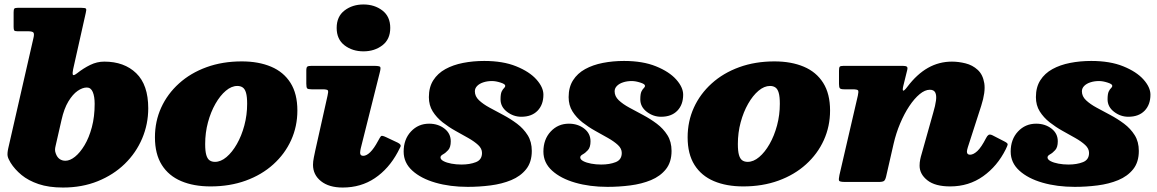

<svg xmlns="http://www.w3.org/2000/svg" viewBox="-20 -815 5183 860"><path d="M230 -127Q226.5 -136 226.5 -143.8Q226.5 -151.5 229 -161.5L255.5 -277.5Q267 -329 286.5 -361Q306 -393 327.8 -408Q349.5 -423 369 -423Q387 -423 395.5 -403Q404 -383 404 -350Q404 -292.5 391.5 -245.5Q379 -198.5 358.8 -164.8Q338.5 -131 316 -113Q293.5 -95 273 -95Q258 -95 247 -102.8Q236 -110.5 230 -127ZM17 -151Q12 -128 14.2 -116Q16.5 -104 27.5 -86Q46 -56.5 76.5 -31.2Q107 -6 152.8 9.5Q198.5 25 262 25Q348 25 418.2 -3.5Q488.5 -32 539 -81.2Q589.5 -130.5 616.8 -194.8Q644 -259 644 -330Q644 -435 590.2 -487Q536.5 -539 447 -539Q414.5 -539 384.2 -524.2Q354 -509.5 325.5 -487Q308.5 -474 306.2 -480.8Q304 -487.5 307.5 -504.5L364 -756.5Q368 -772 365.2 -776Q362.5 -780 344 -780H59.5Q47 -780 44 -776.2Q41 -772.5 41 -759.5V-694.5Q41 -683 43.5 -679Q46 -675 57.5 -675H104Q126.5 -675 130.2 -668.5Q134 -662 130 -645.5Z M674 -200Q674 -125 704.8 -76.2Q735.5 -27.5 791.5 -3.8Q847.5 20 923 20Q1009.5 20 1081 -6Q1152.5 -32 1204.2 -78.8Q1256 -125.5 1284 -187.2Q1312 -249 1312 -320Q1312 -395 1281.2 -443.8Q1250.5 -492.5 1194.5 -516.2Q1138.5 -540 1063 -540Q976.5 -540 905 -514Q833.5 -488 781.8 -441.2Q730 -394.5 702 -333Q674 -271.5 674 -200ZM899 -170Q899 -220.5 911.5 -267Q924 -313.5 945 -350.2Q966 -387 991.5 -408.5Q1017 -430 1043 -430Q1057.5 -430 1067.2 -423.2Q1077 -416.5 1082 -399.2Q1087 -382 1087 -350Q1087 -300 1074.5 -253.2Q1062 -206.5 1041 -169.8Q1020 -133 994.5 -111.5Q969 -90 943 -90Q928.5 -90 918.8 -96.8Q909 -103.5 904 -120.8Q899 -138 899 -170Z M1681 -490Q1686.5 -511 1682.8 -515.5Q1679 -520 1654.5 -520H1375.5Q1361.5 -520 1356.8 -516.8Q1352 -513.5 1352 -499V-440Q1352 -423.5 1355.8 -419.2Q1359.5 -415 1375.5 -415H1423.5Q1446 -415 1448.8 -409.8Q1451.5 -404.5 1447 -386L1392 -140Q1389.5 -128.5 1385.8 -110Q1382 -91.5 1382 -77Q1382 -32 1417.8 -3.5Q1453.5 25 1515 25Q1596.5 25 1659 -17Q1721.5 -59 1761.5 -133.5Q1769.5 -148.5 1774 -158Q1778.5 -167.5 1761.5 -176L1709.5 -200.5Q1690.5 -209.5 1686.5 -205.2Q1682.5 -201 1673.5 -184Q1655 -149.5 1638.2 -133.2Q1621.5 -117 1607 -117Q1593 -117 1593 -131Q1593 -135 1594 -140.8Q1595 -146.5 1596 -151ZM1488 -690Q1488 -639 1523.2 -612Q1558.5 -585 1608 -585Q1657.5 -585 1692.8 -612Q1728 -639 1728 -690Q1728 -741 1692.8 -768Q1657.5 -795 1608 -795Q1558.5 -795 1523.2 -768Q1488 -741 1488 -690Z M2139 -130Q2139 -99.5 2111.8 -88.8Q2084.5 -78 2047 -78Q2023.5 -78 2002 -82Q1980.5 -86 1966.8 -93.2Q1953 -100.5 1953 -110Q1953 -117.5 1964.5 -123.8Q1976 -130 1987.5 -142.8Q1999 -155.5 1999 -182Q1999 -217.5 1970.5 -239.2Q1942 -261 1902 -261Q1853.5 -261 1820.8 -226Q1788 -191 1788 -136Q1788 -86 1826.8 -50.8Q1865.5 -15.5 1930.5 3.2Q1995.5 22 2075 22Q2126.5 22 2177.2 15.5Q2228 9 2269.8 -8.2Q2311.5 -25.5 2336.8 -57.2Q2362 -89 2362 -139Q2362 -180 2343.5 -209.5Q2325 -239 2296 -260.8Q2267 -282.5 2234.5 -299.8Q2202 -317 2173 -332.8Q2144 -348.5 2125.5 -366Q2107 -383.5 2107 -406Q2107 -419.5 2117.2 -430Q2127.5 -440.5 2145 -446.2Q2162.5 -452 2184 -452Q2200.5 -452 2221.8 -445.2Q2243 -438.5 2243 -431Q2243 -425 2237.8 -420.5Q2232.5 -416 2227.2 -405.2Q2222 -394.5 2222 -370Q2222 -336.5 2251 -314.2Q2280 -292 2315 -292Q2361.5 -292 2387.8 -319Q2414 -346 2414 -391Q2414 -424 2382.8 -459Q2351.5 -494 2292.2 -518Q2233 -542 2149 -542Q2099 -542 2054.2 -533.2Q2009.5 -524.5 1975 -505.5Q1940.5 -486.5 1920.8 -455.5Q1901 -424.5 1901 -380Q1901 -343.5 1918.2 -316Q1935.5 -288.5 1962.5 -267.2Q1989.5 -246 2020 -229Q2050.5 -212 2077.5 -196.8Q2104.5 -181.5 2121.8 -165.5Q2139 -149.5 2139 -130Z M2765 -130Q2765 -99.5 2737.8 -88.8Q2710.5 -78 2673 -78Q2649.5 -78 2628 -82Q2606.5 -86 2592.8 -93.2Q2579 -100.5 2579 -110Q2579 -117.5 2590.5 -123.8Q2602 -130 2613.5 -142.8Q2625 -155.5 2625 -182Q2625 -217.5 2596.5 -239.2Q2568 -261 2528 -261Q2479.5 -261 2446.8 -226Q2414 -191 2414 -136Q2414 -86 2452.8 -50.8Q2491.5 -15.5 2556.5 3.2Q2621.5 22 2701 22Q2752.5 22 2803.2 15.5Q2854 9 2895.8 -8.2Q2937.5 -25.5 2962.8 -57.2Q2988 -89 2988 -139Q2988 -180 2969.5 -209.5Q2951 -239 2922 -260.8Q2893 -282.5 2860.5 -299.8Q2828 -317 2799 -332.8Q2770 -348.5 2751.5 -366Q2733 -383.5 2733 -406Q2733 -419.5 2743.2 -430Q2753.5 -440.5 2771 -446.2Q2788.5 -452 2810 -452Q2826.5 -452 2847.8 -445.2Q2869 -438.5 2869 -431Q2869 -425 2863.8 -420.5Q2858.5 -416 2853.2 -405.2Q2848 -394.5 2848 -370Q2848 -336.5 2877 -314.2Q2906 -292 2941 -292Q2987.5 -292 3013.8 -319Q3040 -346 3040 -391Q3040 -424 3008.8 -459Q2977.5 -494 2918.2 -518Q2859 -542 2775 -542Q2725 -542 2680.2 -533.2Q2635.5 -524.5 2601 -505.5Q2566.5 -486.5 2546.8 -455.5Q2527 -424.5 2527 -380Q2527 -343.5 2544.2 -316Q2561.5 -288.5 2588.5 -267.2Q2615.5 -246 2646 -229Q2676.5 -212 2703.5 -196.8Q2730.5 -181.5 2747.8 -165.5Q2765 -149.5 2765 -130Z M3060 -200Q3060 -125 3090.8 -76.2Q3121.5 -27.5 3177.5 -3.8Q3233.5 20 3309 20Q3395.5 20 3467 -6Q3538.5 -32 3590.2 -78.8Q3642 -125.5 3670 -187.2Q3698 -249 3698 -320Q3698 -395 3667.2 -443.8Q3636.5 -492.5 3580.5 -516.2Q3524.5 -540 3449 -540Q3362.5 -540 3291 -514Q3219.5 -488 3167.8 -441.2Q3116 -394.5 3088 -333Q3060 -271.5 3060 -200ZM3285 -170Q3285 -220.5 3297.5 -267Q3310 -313.5 3331 -350.2Q3352 -387 3377.5 -408.5Q3403 -430 3429 -430Q3443.5 -430 3453.2 -423.2Q3463 -416.5 3468 -399.2Q3473 -382 3473 -350Q3473 -300 3460.5 -253.2Q3448 -206.5 3427 -169.8Q3406 -133 3380.5 -111.5Q3355 -90 3329 -90Q3314.5 -90 3304.8 -96.8Q3295 -103.5 3290 -120.8Q3285 -138 3285 -170Z M3758 -520Q3744.5 -520 3741.2 -516Q3738 -512 3738 -498V-439Q3738 -424 3742 -419.5Q3746 -415 3761.5 -415H3797Q3820.5 -415 3823.5 -410Q3826.5 -405 3822.5 -387L3740 -31Q3736 -12 3738.2 -6Q3740.5 0 3766 0H3915Q3933.5 0 3939.5 -4.5Q3945.5 -9 3949 -24L3982.5 -170.5Q3993.5 -218.5 4012 -262.2Q4030.5 -306 4053 -339.8Q4075.5 -373.5 4099.2 -393.2Q4123 -413 4145 -413Q4163 -413 4169.2 -400.5Q4175.5 -388 4172.5 -365Q4169.5 -342 4160 -310L4108 -125Q4104.5 -114 4101.8 -100.8Q4099 -87.5 4099 -73Q4099 -35 4133.8 -7.5Q4168.5 20 4236 20Q4319.5 20 4383.5 -25.5Q4447.5 -71 4485 -146.5Q4493.5 -163.5 4493.5 -169Q4493.5 -174.5 4476 -183L4425.5 -209Q4414 -214.5 4408 -210.8Q4402 -207 4397 -197Q4375.5 -155 4357.8 -138.5Q4340 -122 4325 -122Q4311 -122 4311 -136Q4311 -142 4315 -155L4375 -341Q4395 -403.5 4388.8 -442.2Q4382.5 -481 4359.2 -502.2Q4336 -523.5 4304.8 -531.2Q4273.5 -539 4244 -539Q4186 -539 4136.5 -511Q4087 -483 4044 -426Q4029.5 -407 4025.5 -409Q4021.5 -411 4026 -430L4043.5 -501Q4046.5 -512.5 4042 -516.2Q4037.5 -520 4024 -520Z M4858 -130Q4858 -99.5 4830.8 -88.8Q4803.5 -78 4766 -78Q4742.5 -78 4721 -82Q4699.5 -86 4685.8 -93.2Q4672 -100.5 4672 -110Q4672 -117.5 4683.5 -123.8Q4695 -130 4706.5 -142.8Q4718 -155.5 4718 -182Q4718 -217.5 4689.5 -239.2Q4661 -261 4621 -261Q4572.5 -261 4539.8 -226Q4507 -191 4507 -136Q4507 -86 4545.8 -50.8Q4584.5 -15.5 4649.5 3.2Q4714.5 22 4794 22Q4845.5 22 4896.2 15.5Q4947 9 4988.8 -8.2Q5030.5 -25.5 5055.8 -57.2Q5081 -89 5081 -139Q5081 -180 5062.5 -209.5Q5044 -239 5015 -260.8Q4986 -282.5 4953.5 -299.8Q4921 -317 4892 -332.8Q4863 -348.5 4844.5 -366Q4826 -383.5 4826 -406Q4826 -419.5 4836.2 -430Q4846.5 -440.5 4864 -446.2Q4881.5 -452 4903 -452Q4919.5 -452 4940.8 -445.2Q4962 -438.5 4962 -431Q4962 -425 4956.8 -420.5Q4951.5 -416 4946.2 -405.2Q4941 -394.5 4941 -370Q4941 -336.5 4970 -314.2Q4999 -292 5034 -292Q5080.5 -292 5106.8 -319Q5133 -346 5133 -391Q5133 -424 5101.8 -459Q5070.5 -494 5011.2 -518Q4952 -542 4868 -542Q4818 -542 4773.2 -533.2Q4728.5 -524.5 4694 -505.5Q4659.5 -486.5 4639.8 -455.5Q4620 -424.5 4620 -380Q4620 -343.5 4637.2 -316Q4654.5 -288.5 4681.5 -267.2Q4708.5 -246 4739 -229Q4769.5 -212 4796.5 -196.8Q4823.5 -181.5 4840.8 -165.5Q4858 -149.5 4858 -130Z"/></svg>

Font: Besley Black
Style: Italic
Weight: 900
Italic angle: -13°
Designer: Owen Earl
Foundry: indestructible type*
Version: Version 2.001